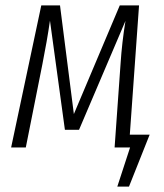

<svg xmlns="http://www.w3.org/2000/svg" viewBox="-20 -543 605 707"><path d="M531 -47 455 144H412L459 0H402L424 -309Q429 -386 442 -466L271 -65H219L164 -467Q153 -391 136 -306L75 0H21L132 -523H201L252 -123L421 -523H492L458 -47Z"/></svg>

Font: Fira Sans Extra Condensed Light
Style: Italic
Weight: 300
Width: 3
Italic angle: -8°
Designer: Carrois Corporate & Edenspiekermann AG
Foundry: Carrois Corporate GbR & Edenspiekermann AG
Version: Version 4.203